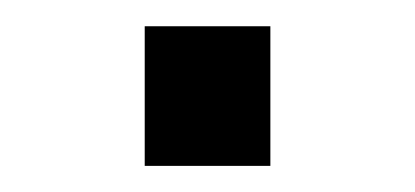

<svg xmlns="http://www.w3.org/2000/svg" viewBox="-20 -127 318 147"><path d="M187 0H90.8V-106.9H187Z"/></svg>

Font: Libra Sans Modern
Style: Regular
Weight: 400
Foundry: Stefan Peev, Context Ltd
Version: Version 1.000